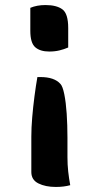

<svg xmlns="http://www.w3.org/2000/svg" viewBox="-20 -566 390 760"><path d="M100 -535Q126 -546 160 -546Q204 -546 227 -529Q250 -512 250 -455V-378Q234 -371 215.5 -366.5Q197 -362 175 -362Q139 -362 119.5 -379Q100 -396 100 -444ZM128 -261H140Q195 -261 219 -234Q228 -225 234.5 -193Q241 -161 244 -116Q247 -71 247 -21V56Q247 86 250 113Q253 140 258 167Q233 174 201 174Q160 174 132 160Q104 146 104 115V-25Q104 -60 107.5 -101.5Q111 -143 116.5 -185Q122 -227 128 -261Z"/></svg>

Font: Recursive Sn Csl St SmB
Style: Regular
Weight: 600
Version: Version 1.079;hotconv 1.0.112;makeotfexe 2.5.65598; ttfautoh